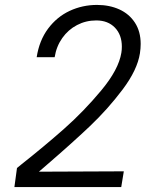

<svg xmlns="http://www.w3.org/2000/svg" viewBox="-20 -754 640 780"><path d="M68 -87Q159 -159 239.8 -230.2Q320.5 -301.5 391.2 -386.5Q462 -471.5 473 -539.5Q475 -551 475 -564.5Q475 -612.5 446.8 -641.8Q418.5 -671 371 -671Q329 -671 293 -652.2Q257 -633.5 233 -599.5Q209 -565.5 202 -521.5H129Q139.5 -589.5 175.2 -637.5Q211 -685.5 263 -709.8Q315 -734 374 -734Q424.5 -734 464.8 -715.8Q505 -697.5 528.2 -661.8Q551.5 -626 551.5 -575.5Q551.5 -558 548.5 -537.5Q538 -470 478 -390.2Q418 -310.5 345 -241.2Q272 -172 171 -85L138 -56.5L483 -58L472.5 6H38.5L49 -71.5Z"/></svg>

Font: JuliaMono Light
Style: Italic
Weight: 300
Italic angle: -9°
Monospace: yes
Designer: cormullion
Foundry: corm
Version: Version 0.054; ttfautohint (v1.8.4)